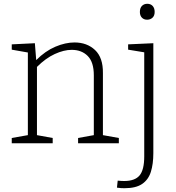

<svg xmlns="http://www.w3.org/2000/svg" viewBox="-20 -756 928 1013"><path d="M42 0V-28L127 -43V-479L42 -494V-522L164 -528L171 -439Q219 -487 272 -509.5Q325 -532 373 -532Q439 -532 481.5 -492Q524 -452 523 -370V-43L607 -28V0H392V-28L475 -43V-359Q475 -428 443 -460.5Q411 -493 358 -493Q317 -493 269 -471Q221 -449 175 -403V-43L258 -28V0ZM637 237Q629 237 618.5 236.5Q608 236 597 234L601 197Q611 198 619 198.5Q627 199 635 199Q692 199 716.5 169.5Q741 140 741 69V-480L656 -494V-522L789 -528V52Q789 109 776 150.5Q763 192 730 214.5Q697 237 637 237ZM756 -652Q739 -652 728.5 -663Q718 -674 718 -693Q718 -714 729 -725Q740 -736 757 -736Q775 -736 785.5 -724.5Q796 -713 796 -693Q796 -673 784.5 -662.5Q773 -652 756 -652Z"/></svg>

Font: Bitter Light
Style: Regular
Weight: 300
Designer: Sol Matas, and Bitter project Authors
Foundry: Sol Matas
Version: Version 2.001